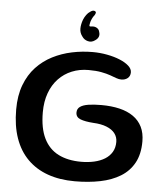

<svg xmlns="http://www.w3.org/2000/svg" viewBox="-58 -882 836 973"><g transform="rotate(5 360.0 -396.0)"><path d="M358.2 38.4Q281.4 38.4 220.9 16.8Q160.3 -4.8 117.9 -47.2Q75.4 -89.6 53.3 -152.6Q31.2 -215.6 31.2 -298.5Q31.2 -369.8 51.6 -423.5Q71.9 -477.2 107.4 -515.1Q142.9 -553 189.2 -576.6Q235.4 -600.1 287.5 -611Q339.6 -621.9 392.5 -621.9Q430.1 -621.9 465.9 -615.1Q501.8 -608.4 530.8 -596.5Q559.7 -584.6 576.8 -569.2Q593.9 -553.8 593.9 -536.4Q593.9 -517.3 581 -506.5Q568.2 -495.8 548.6 -495.8Q536.4 -495.8 522.6 -500.8Q508.8 -505.9 490.2 -512.6Q471.6 -519.2 444.7 -524.3Q417.8 -529.4 379.2 -529.4Q333.6 -529.4 294.8 -513.5Q256.1 -497.7 227.4 -467.6Q198.7 -437.6 182.8 -394.2Q166.9 -350.9 166.9 -296Q166.9 -215 192.3 -163.3Q217.6 -111.7 265.9 -87.2Q314.2 -62.8 381.9 -62.8Q417.4 -62.8 448.1 -69.7Q478.9 -76.6 502 -90.8Q525.2 -105.1 538.1 -126.9Q551.1 -148.7 551.1 -178.4Q551.1 -203 536.9 -221.7Q522.8 -240.3 495 -251.5Q467.2 -262.8 426.4 -264.6Q384.6 -267.4 360.8 -276.6Q337 -285.7 337 -309.7Q337 -328.6 351.7 -339.1Q366.4 -349.6 394 -353.9Q421.6 -358.2 460 -358.2Q511 -358.2 552.2 -348.4Q593.3 -338.6 622.4 -318.2Q651.5 -297.9 667.1 -266.5Q682.6 -235.1 682.6 -192.2Q682.6 -127.9 658.4 -83.5Q634.1 -39.1 590.3 -12.3Q546.6 14.4 487.5 26.4Q428.4 38.4 358.2 38.4ZM384.1 -830.2Q391.6 -827.1 390.6 -821.1Q389.7 -815.1 385.3 -808.5Q378.1 -800.1 372.8 -788.4Q367.4 -776.8 365.8 -767.2Q361.8 -753.1 365.6 -750.6Q368.1 -749.7 372.5 -750.4Q377 -751.1 383 -751.1Q395 -751.1 404.3 -744.6Q413.7 -738.2 415.9 -726.6Q420.6 -713.8 416.5 -702.3Q412.4 -690.8 398.6 -682Q382.1 -670 363 -674.8Q343.9 -679.6 333.4 -695.6Q319.7 -713.1 319.7 -734.5Q319.6 -756 329 -781.1Q334.3 -794.4 342.9 -806.1Q351.4 -817.9 361 -823.5Q366.7 -828.2 372.8 -830.2Q378.8 -832.1 384.1 -830.2Z"/></g></svg>

Font: Gluten Thin
Style: Regular
Weight: 100
Designer: Tyler Finck
Foundry: Etcetera Type Company
Version: Version 1.300